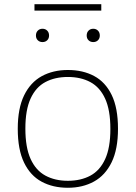

<svg xmlns="http://www.w3.org/2000/svg" viewBox="-20 -879 642 908"><path d="M301 9Q230 9 176.8 -19.8Q123.5 -48.5 93.8 -110Q64 -171.5 64 -270Q64 -366.5 94 -428Q124 -489.5 177.5 -518.8Q231 -548 301 -548Q372 -548 425.2 -519.5Q478.5 -491 508.2 -429.8Q538 -368.5 538 -270Q538 -173.5 508 -111.8Q478 -50 424.5 -20.5Q371 9 301 9ZM301 -24Q362 -24 407.2 -48.2Q452.5 -72.5 477.2 -126.5Q502 -180.5 502 -269Q502 -358.5 477.2 -412.5Q452.5 -466.5 407.2 -490.8Q362 -515 301 -515Q240 -515 194.8 -491Q149.5 -467 124.8 -413.2Q100 -359.5 100 -271Q100 -181.5 124.8 -127.2Q149.5 -73 194.8 -48.5Q240 -24 301 -24ZM421 -680Q407.5 -680 398.8 -688.5Q390 -697 390 -711Q390 -725.5 398.8 -734.2Q407.5 -743 421 -743Q434.5 -743 443.2 -734.2Q452 -725.5 452 -711Q452 -697 443.2 -688.5Q434.5 -680 421 -680ZM181 -680Q167.5 -680 158.8 -688.5Q150 -697 150 -711Q150 -725.5 158.8 -734.2Q167.5 -743 181 -743Q194.5 -743 203.2 -734.2Q212 -725.5 212 -711Q212 -697 203.2 -688.5Q194.5 -680 181 -680ZM143 -829V-859H459V-829Z"/></svg>

Font: Encode Sans Expanded Thin
Style: Regular
Weight: 100
Width: 7
Designer: Multiple Designers
Foundry: Impallari Type
Version: Version 3.000; ttfautohint (v1.8.3) -l 8 -r 50 -G 200 -x 14 